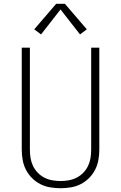

<svg xmlns="http://www.w3.org/2000/svg" viewBox="-20 -987 640 1015"><path d="M300 8Q273 8 245.5 3.5Q218 -1 193.5 -13.5Q169 -26 149.5 -45.5Q130 -65 117.5 -89Q105 -113 100 -140.5Q95 -168 95 -195V-735H138V-195Q138 -173 141.5 -151.5Q145 -130 154.5 -110Q164 -90 179.5 -74Q195 -58 214.5 -48Q234 -38 256 -34Q278 -30 300 -30Q322 -30 344 -34Q366 -38 385.5 -48Q405 -58 420.5 -74Q436 -90 445.5 -110Q455 -130 458.5 -151.5Q462 -173 462 -195V-735H505V-195Q505 -168 500 -140.5Q495 -113 482.5 -89Q470 -65 450.5 -45.5Q431 -26 406.5 -13.5Q382 -1 354.5 3.5Q327 8 300 8ZM197 -805 161 -832 277 -967H323L439 -832L403 -805L300 -937Z"/></svg>

Font: Iosevka Curly XLtEx
Style: Regular
Weight: 200
Width: 7
Monospace: yes
Designer: Belleve Invis
Foundry: Belleve Invis
Version: Version 11.1.0; ttfautohint (v1.8.3)